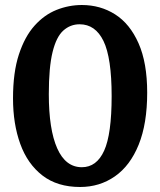

<svg xmlns="http://www.w3.org/2000/svg" viewBox="-20 -734 641 767"><path d="M300 13Q209 13 149.5 -33Q90 -79 61 -159Q32 -239 32 -341Q32 -445 55.5 -516.5Q79 -588 118 -631.5Q157 -675 206 -694.5Q255 -714 307 -714Q381 -714 440 -676.5Q499 -639 533.5 -561Q568 -483 568 -364Q568 -240 534 -156Q500 -72 439 -29.5Q378 13 300 13ZM307 -66Q366 -66 396 -132Q426 -198 426 -350Q426 -503 393.5 -570Q361 -637 298 -637Q261 -637 233 -612Q205 -587 190 -526Q175 -465 175 -358Q175 -217 208.5 -141.5Q242 -66 307 -66Z"/></svg>

Font: Literata SemiBold
Style: Regular
Weight: 600
Designer: Latin by Veronika Burian and Jose Scaglione. Greek by Irene Vlachou. Cyrillic by Vera Evstafieva.
Foundry: TypeTogether
Version: Version 3.103; ttfautohint (v1.8.4.7-5d5b);gftools[0.9.29]